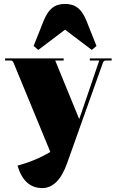

<svg xmlns="http://www.w3.org/2000/svg" viewBox="-20 -729 594 977"><path d="M175 -475 151 -495 202 -623Q220 -668 245.5 -688.5Q271 -709 311 -709Q351 -709 376.5 -688.5Q402 -668 420 -623L471 -495L447 -475L311 -578ZM195 228Q103 228 69 114Q166 87 236 44L50 -407Q45 -421 36 -421H6V-432H304V-421H261L383 -123Q391 -145 395 -157L485 -421H437V-432H548V-421H518Q507 -421 503 -408L322 100Q277 228 195 228Z"/></svg>

Font: Arapey Black-Display
Style: Regular
Weight: 900
Designer: Eduardo Rodriguez Tunni
Foundry: Eduardo Rodriguez Tunni
Version: Version 4.000